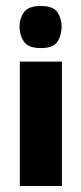

<svg xmlns="http://www.w3.org/2000/svg" viewBox="-20 -619 270 639"><path d="M46 0V-414H186V0ZM116 -459Q74 -459 59.5 -480.5Q45 -502 45 -530Q45 -557 59.5 -578Q74 -599 116 -599Q158 -599 171.5 -578Q185 -557 185 -530Q185 -502 171.5 -480.5Q158 -459 116 -459Z"/></svg>

Font: Darker Grotesque Black
Style: Regular
Weight: 900
Designer: Gabriel Lam
Foundry: TypeRant
Version: Version 1.000;gftools[0.9.28]